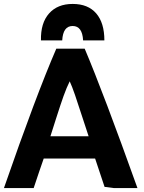

<svg xmlns="http://www.w3.org/2000/svg" viewBox="-27 -947 733 975"><path d="M671 8H551L504 2L456 -142H195Q190 -127 171.5 -74Q153 -21 144 8H-7Q156 -462 259 -700H403Q499 -473 671 8ZM327 -534Q311 -502 296 -460Q281 -418 258.5 -347.5Q236 -277 229 -255H423Q412 -287 390.5 -354Q369 -421 354 -464.5Q339 -508 327 -534ZM342 -927Q420 -927 461.5 -879Q503 -831 503 -742H395Q391 -815 342 -815Q293 -815 289 -742H181Q179 -830 222 -878.5Q265 -927 342 -927Z"/></svg>

Font: Repo
Style: Bold
Weight: 700
Designer: Stefan Peev
Foundry: Context Ltd
Version: Version 001.000